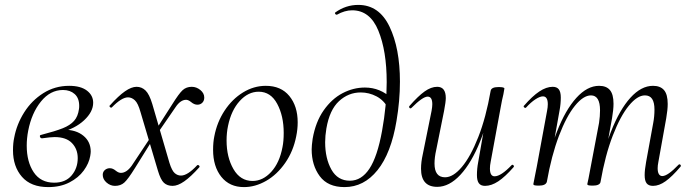

<svg xmlns="http://www.w3.org/2000/svg" viewBox="-20 -749 2812 783"><path d="M33 -136Q33 -166 38 -188Q48 -242 78.5 -290.5Q109 -339 156.5 -369Q204 -399 262 -399Q309 -399 334.5 -379.5Q360 -360 360 -330Q360 -293 323 -258.5Q286 -224 226 -209L241 -220Q290 -220 320 -195.5Q350 -171 350 -131Q350 -125 348 -113Q343 -83 321.5 -53.5Q300 -24 263 -5Q226 14 177 14Q106 14 69.5 -28Q33 -70 33 -136ZM297 -104Q297 -141 273.5 -165.5Q250 -190 203 -190Q187 -190 152 -185H151Q145 -185 143 -191.5Q141 -198 148 -199Q206 -214 236 -226Q266 -238 282 -256Q298 -274 302 -304Q303 -309 303 -317Q303 -349 284.5 -365.5Q266 -382 237 -382Q185 -382 147 -335Q109 -288 95 -216Q89 -185 89 -155Q89 -89 117.5 -46.5Q146 -4 201 -4Q247 -4 272 -33.5Q297 -63 297 -104Z M624 -53 553 -292Q543 -328 530 -340Q517 -352 502 -352Q476 -352 436 -311Q435 -310 433 -310Q430 -310 427.5 -313.5Q425 -317 428 -319Q463 -358 489.5 -376.5Q516 -395 537 -395Q558 -395 573.5 -380Q589 -365 601 -325L671 -85Q681 -53 692.5 -43Q704 -33 718 -33Q745 -33 784 -75Q785 -76 787 -76Q791 -76 793 -72.5Q795 -69 793 -67Q758 -28 731.5 -9.5Q705 9 684 9Q662 9 648.5 -3.5Q635 -16 624 -53ZM399 -36Q399 -48 407.5 -55.5Q416 -63 428 -63Q440 -63 452 -53Q463 -44 473 -44Q496 -44 517 -73L598 -195L606 -185L530 -63Q502 -18 487 -4.5Q472 9 449 9Q430 9 414.5 -4.5Q399 -18 399 -36ZM602 -198 682 -323Q710 -368 725 -381.5Q740 -395 762 -395Q781 -395 797 -382Q813 -369 813 -351Q813 -338 805 -330Q797 -322 785 -322Q772 -322 759 -333Q748 -342 739 -342Q716 -342 696 -312L610 -187Z M849 -138Q849 -169 854 -193Q865 -251 896 -298Q927 -345 971 -372Q1015 -399 1064 -399Q1126 -399 1160 -357.5Q1194 -316 1194 -250Q1194 -222 1188 -193Q1176 -132 1143 -84.5Q1110 -37 1065.5 -11.5Q1021 14 975 14Q916 14 882.5 -28Q849 -70 849 -138ZM1132 -149Q1137 -173 1137 -207Q1137 -276 1110.5 -325.5Q1084 -375 1035 -375Q992 -375 957.5 -337Q923 -299 910 -236Q904 -208 904 -176Q904 -108 932 -59.5Q960 -11 1010 -11Q1052 -11 1086 -48Q1120 -85 1132 -149Z M1251 -140Q1251 -155 1255 -183Q1267 -252 1300 -299Q1333 -346 1377 -369Q1421 -392 1468 -392Q1531 -392 1578 -347L1564 -306Q1546 -340 1515.5 -356Q1485 -372 1451 -372Q1401 -372 1362.5 -336.5Q1324 -301 1311 -225Q1306 -195 1306 -169Q1306 -103 1331.5 -57.5Q1357 -12 1407 -12Q1454 -12 1486.5 -61Q1519 -110 1538 -215Q1557 -319 1557 -414Q1557 -541 1523 -624Q1489 -707 1416 -707Q1386 -707 1354 -689H1353Q1349 -689 1347 -692.5Q1345 -696 1347 -698Q1390 -729 1441 -729Q1526 -729 1568.5 -640.5Q1611 -552 1611 -416Q1611 -338 1597 -256Q1575 -124 1519.5 -55Q1464 14 1385 14Q1317 14 1284 -30.5Q1251 -75 1251 -140Z M1697 -61Q1697 -88 1704 -119L1740 -297Q1743 -314 1743 -324Q1743 -355 1724 -355Q1704 -355 1658 -309Q1656 -307 1654 -307Q1651 -307 1649 -310.5Q1647 -314 1650 -317Q1685 -357 1711.5 -376Q1738 -395 1763 -395Q1798 -395 1798 -349Q1798 -334 1791 -297L1759 -138Q1752 -107 1752 -82Q1752 -26 1795 -26Q1828 -26 1863.5 -68Q1899 -110 1930.5 -190Q1962 -270 1981 -379L1994 -378Q1974 -262 1938.5 -173.5Q1903 -85 1857.5 -36Q1812 13 1763 13Q1697 13 1697 -61ZM1925 -35Q1925 -61 1930 -87L1981 -379Q1984 -394 2013 -394Q2037 -394 2037 -388L2033 -365Q2027 -341 2022 -312L1981 -89Q1978 -74 1978 -62Q1978 -30 1997 -30Q2023 -30 2067 -76Q2068 -77 2070 -77Q2073 -77 2075 -73.5Q2077 -70 2075 -68Q2040 -28 2012 -9.5Q1984 9 1958 9Q1941 9 1933 -1.5Q1925 -12 1925 -35Z M2609 -35Q2609 -56 2615 -89L2644 -248Q2649 -274 2649 -302Q2649 -331 2639.5 -345.5Q2630 -360 2610 -360Q2579 -360 2544.5 -318Q2510 -276 2479 -196Q2448 -116 2429 -7L2418 -8Q2437 -124 2472 -213Q2507 -302 2551 -350.5Q2595 -399 2643 -399Q2673 -399 2688 -381.5Q2703 -364 2703 -325Q2703 -302 2697 -267L2665 -89Q2662 -74 2662 -63Q2662 -47 2667 -39Q2672 -31 2681 -31Q2703 -31 2747 -77Q2749 -79 2751 -79Q2754 -79 2756 -75.5Q2758 -72 2755 -69Q2721 -29 2694.5 -10Q2668 9 2643 9Q2625 9 2617 -1.5Q2609 -12 2609 -35ZM2155 2Q2155 1 2163 -39L2169 -69L2211 -297Q2214 -312 2214 -324Q2214 -356 2194 -356Q2182 -356 2163.5 -344Q2145 -332 2125 -310Q2124 -309 2122 -309Q2119 -309 2116.5 -312.5Q2114 -316 2117 -318Q2151 -357 2179.5 -376Q2208 -395 2234 -395Q2251 -395 2259 -384.5Q2267 -374 2267 -351Q2267 -325 2262 -299L2210 -7Q2205 8 2178 8Q2164 8 2159.5 6.5Q2155 5 2155 2ZM2375 2 2380 -21 2390 -74 2423 -248Q2427 -275 2427 -299Q2427 -360 2390 -360Q2359 -360 2324.5 -317.5Q2290 -275 2259.5 -195Q2229 -115 2210 -7L2197 -8Q2217 -124 2251.5 -212.5Q2286 -301 2330.5 -350Q2375 -399 2423 -399Q2453 -399 2467.5 -381.5Q2482 -364 2482 -326Q2482 -302 2476 -267L2429 -7Q2428 0 2420 4Q2412 8 2398 8Q2384 8 2379.5 6.5Q2375 5 2375 2Z"/></svg>

Font: Cormorant Garamond
Style: Italic
Weight: 400
Italic angle: -10°
Designer: Christian Thalmann (Catharsis Fonts)
Foundry: Catharsis Fonts
Version: Version 4.000